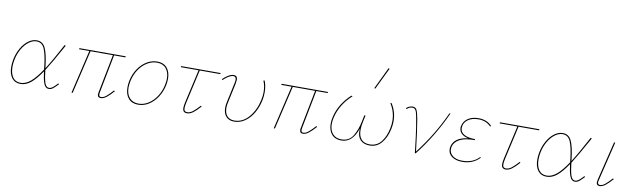

<svg xmlns="http://www.w3.org/2000/svg" viewBox="-42 -1217 5709 1726"><g transform="rotate(10 2812.0 -354.0)"><path d="M506 -55Q477 -24 459.5 -10.5Q442 3 422 3Q390 3 375.5 -35.5Q361 -74 352 -145Q301 -69 256.5 -33Q212 3 163 3Q111 3 83 -34.5Q55 -72 55 -136Q55 -166 61 -199Q72 -258 99.5 -306Q127 -354 164 -381.5Q201 -409 241 -409Q296 -409 320.5 -356Q345 -303 357 -200L360 -175Q414 -260 494 -410L505 -406Q407 -229 362 -159Q370 -85 382.5 -46Q395 -7 422 -7Q438 -7 452 -17.5Q466 -28 479 -41.5Q492 -55 498 -61ZM350 -161Q348 -187 346 -200Q334 -298 312.5 -348.5Q291 -399 240 -399Q205 -399 170.5 -373Q136 -347 109.5 -301.5Q83 -256 72 -198Q66 -167 66 -137Q66 -78 90.5 -42.5Q115 -7 163 -7Q208 -7 252.5 -44Q297 -81 350 -161Z M880 -47Q878 -33 878 -29Q878 -17 882.5 -12Q887 -7 898 -7Q919 -7 943.5 -27Q968 -47 1003 -86L1011 -80Q975 -39 947.5 -18Q920 3 895 3Q866 3 866 -27Q866 -37 869 -49L937 -396H733L640 0H629L722 -396H628L630 -406H1053L1051 -396H948Z M1116 -135Q1116 -163 1122 -194Q1135 -258 1168.5 -307Q1202 -356 1247 -382.5Q1292 -409 1341 -409Q1399 -409 1430.5 -372Q1462 -335 1462 -272Q1462 -246 1456 -214Q1443 -152 1410.5 -102.5Q1378 -53 1333 -25Q1288 3 1237 3Q1179 3 1147.5 -34Q1116 -71 1116 -135ZM1445 -214Q1452 -249 1452 -272Q1452 -330 1423 -364.5Q1394 -399 1340 -399Q1295 -399 1252 -373.5Q1209 -348 1177.5 -301.5Q1146 -255 1133 -194Q1126 -157 1126 -135Q1126 -75 1156 -41Q1186 -7 1239 -7Q1286 -7 1328.5 -34Q1371 -61 1402 -108Q1433 -155 1445 -214Z M1662 -95Q1654 -58 1654 -42Q1654 -22 1661.5 -14.5Q1669 -7 1683 -7Q1708 -7 1733.5 -26.5Q1759 -46 1795 -86L1803 -80Q1767 -39 1738.5 -18Q1710 3 1683 3Q1663 3 1653 -7.5Q1643 -18 1643 -41Q1643 -59 1651 -96L1719 -396H1557L1559 -406H1919L1917 -396H1730Z M2013 -107Q2013 -131 2019 -158L2057 -335Q2062 -358 2062 -368Q2062 -399 2037 -399Q2001 -399 1946 -347L1939 -354Q1997 -409 2039 -409Q2073 -409 2073 -370Q2073 -361 2068 -333L2030 -156Q2024 -129 2024 -107Q2024 -59 2047.5 -33Q2071 -7 2113 -7Q2190 -7 2246 -73Q2302 -139 2321 -233Q2329 -271 2329 -304Q2329 -361 2309 -406L2320 -409Q2339 -361 2339 -303Q2339 -266 2332 -232Q2319 -168 2288.5 -114.5Q2258 -61 2212.5 -29Q2167 3 2112 3Q2066 3 2039.5 -26Q2013 -55 2013 -107Z M2726 -47Q2724 -33 2724 -29Q2724 -17 2728.5 -12Q2733 -7 2744 -7Q2765 -7 2789.5 -27Q2814 -47 2849 -86L2857 -80Q2821 -39 2793.5 -18Q2766 3 2741 3Q2712 3 2712 -27Q2712 -37 2715 -49L2783 -396H2579L2486 0H2475L2568 -396H2474L2476 -406H2899L2897 -396H2794Z M3525 -249Q3525 -215 3518 -181Q3502 -100 3459 -48.5Q3416 3 3351 3Q3296 3 3266.5 -27Q3237 -57 3237 -112Q3237 -125 3238 -132Q3193 3 3091 3Q3035 3 3003.5 -33Q2972 -69 2972 -131Q2972 -159 2980 -194Q2994 -255 3028.5 -310.5Q3063 -366 3112 -410L3123 -406Q3072 -361 3038 -305.5Q3004 -250 2990 -191Q2982 -156 2982 -130Q2982 -73 3011 -40Q3040 -7 3090 -7Q3161 -7 3195.5 -64Q3230 -121 3245 -198L3257 -256H3268L3255 -196Q3246 -156 3246 -123Q3246 -66 3272 -36.5Q3298 -7 3348 -7Q3414 -7 3453 -56.5Q3492 -106 3507 -182Q3514 -216 3514 -250Q3514 -333 3468 -405L3479 -407Q3525 -335 3525 -249ZM3303 -513 3398 -711 3408 -707 3312 -509Z M4017 -406Q3915 -182 3771 0H3763L3759 -37Q3757 -54 3746.5 -141Q3736 -228 3721 -307Q3714 -346 3708.5 -364Q3703 -382 3694 -390.5Q3685 -399 3669 -399Q3644 -399 3621 -377L3614 -385Q3626 -396 3641.5 -402.5Q3657 -409 3671 -409Q3698 -409 3709 -388Q3720 -367 3731 -309Q3750 -200 3771 -16Q3915 -202 4007 -406Z M4395 -360 4388 -353Q4345 -399 4274 -399Q4214 -399 4176.5 -370.5Q4139 -342 4139 -296Q4139 -258 4175 -238Q4211 -218 4275 -218L4274 -209Q4183 -209 4135.5 -183Q4088 -157 4078 -113Q4076 -106 4076 -93Q4076 -55 4107.5 -31Q4139 -7 4194 -7Q4292 -7 4348 -68L4355 -63Q4293 3 4195 3Q4137 3 4101 -22.5Q4065 -48 4065 -92Q4065 -104 4068 -117Q4088 -199 4212 -215Q4171 -223 4149.5 -244.5Q4128 -266 4128 -296Q4128 -306 4131 -318Q4141 -360 4179 -384.5Q4217 -409 4273 -409Q4351 -409 4395 -360Z M4572 -95Q4564 -58 4564 -42Q4564 -22 4571.5 -14.5Q4579 -7 4593 -7Q4618 -7 4643.5 -26.5Q4669 -46 4705 -86L4713 -80Q4677 -39 4648.5 -18Q4620 3 4593 3Q4573 3 4563 -7.5Q4553 -18 4553 -41Q4553 -59 4561 -96L4629 -396H4467L4469 -406H4829L4827 -396H4640Z M5308 -55Q5279 -24 5261.5 -10.5Q5244 3 5224 3Q5192 3 5177.5 -35.5Q5163 -74 5154 -145Q5103 -69 5058.5 -33Q5014 3 4965 3Q4913 3 4885 -34.5Q4857 -72 4857 -136Q4857 -166 4863 -199Q4874 -258 4901.5 -306Q4929 -354 4966 -381.5Q5003 -409 5043 -409Q5098 -409 5122.5 -356Q5147 -303 5159 -200L5162 -175Q5216 -260 5296 -410L5307 -406Q5209 -229 5164 -159Q5172 -85 5184.5 -46Q5197 -7 5224 -7Q5240 -7 5254 -17.5Q5268 -28 5281 -41.5Q5294 -55 5300 -61ZM5152 -161Q5150 -187 5148 -200Q5136 -298 5114.5 -348.5Q5093 -399 5042 -399Q5007 -399 4972.5 -373Q4938 -347 4911.5 -301.5Q4885 -256 4874 -198Q4868 -167 4868 -137Q4868 -78 4892.5 -42.5Q4917 -7 4965 -7Q5010 -7 5054.5 -44Q5099 -81 5152 -161Z M5420 -26Q5420 -36 5423 -49L5510 -406H5521L5434 -47Q5431 -37 5431 -28Q5431 -7 5452 -7Q5473 -7 5497.5 -27Q5522 -47 5557 -86L5565 -80Q5529 -39 5501.5 -18Q5474 3 5449 3Q5420 3 5420 -26Z"/></g></svg>

Font: Ysabeau Hairline
Style: Italic
Weight: 100
Italic angle: -12°
Designer: Christian Thalmann (Catharsis Fonts)
Version: Version 0.003